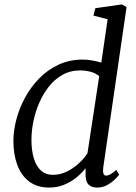

<svg xmlns="http://www.w3.org/2000/svg" viewBox="-20 -837 612 867"><path d="M446 -79Q444 -61 447.5 -52.5Q451 -44 458 -44Q468.5 -44 479.5 -50.5Q490.5 -57 505 -69.5L518 -48Q514 -42 500 -28Q486 -14 465 -2Q444 10 418 10Q393 10 379.2 -4.2Q365.5 -18.5 366.5 -51V-77.5Q350.5 -56.5 326 -36.2Q301.5 -16 270.2 -3Q239 10 202.5 10Q147.5 10 111.5 -17.5Q75.5 -45 58 -92.5Q40.5 -140 40.5 -200.5Q40.5 -246.5 53.8 -297.2Q67 -348 93 -396Q119 -444 157 -483Q195 -522 244.5 -545Q294 -568 354.5 -568Q374 -568 396.2 -564Q418.5 -560 437.5 -554.5L466 -750L402 -766.5L410.5 -800L530 -817L551.5 -805ZM428 -493Q411 -507.5 388 -513.2Q365 -519 342.5 -519Q297.5 -519 262 -499Q226.5 -479 200.2 -445.5Q174 -412 156.5 -371Q139 -330 130.5 -287.2Q122 -244.5 122 -206.5Q122 -157 133 -121.2Q144 -85.5 165.5 -66.5Q187 -47.5 218 -47.5Q253 -47.5 283.8 -63.2Q314.5 -79 338.2 -101.5Q362 -124 375 -145Z"/></svg>

Font: Merriweather 7pt Light
Style: Italic
Weight: 300
Italic angle: -7.8°
Designer: Eben Sorkin
Foundry: Eben Sorkin
Version: Version 2.200;gftools[0.9.31]